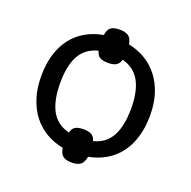

<svg xmlns="http://www.w3.org/2000/svg" viewBox="-116 -704 870 873"><g transform="rotate(20 318.5 -267.5)"><path d="M582 -269Q582 -211.4 568.1 -164.8Q554.2 -118.2 528.1 -83.5Q502 -48.8 464.6 -26.9Q427.2 -4.9 380.9 3.9Q376.5 31.7 361.8 43Q347.2 54.2 319.8 54.2Q291.5 54.2 277.1 43.2Q262.7 32.2 258.8 4.9Q213.4 -3.9 176 -25.9Q138.7 -47.9 111.8 -82.5Q85 -117.2 70.1 -164.1Q55.2 -210.9 55.2 -269Q55.2 -326.2 69.1 -372.8Q83 -419.4 109.4 -453.9Q135.7 -488.3 173.3 -510.3Q210.9 -532.2 258.8 -541Q262.7 -568.8 277.1 -578.9Q291.5 -588.9 319.8 -588.9Q346.7 -588.9 361.6 -578.6Q376.5 -568.4 380.9 -540Q425.3 -531.2 462.4 -509Q499.5 -486.8 526.1 -452.4Q552.7 -418 567.4 -372.1Q582 -326.2 582 -269ZM147 -269Q147 -185.1 174.1 -135Q201.2 -85 261.2 -69.8Q266.6 -91.3 280.5 -99.1Q294.4 -106.9 319.8 -106.9Q344.2 -106.9 358.2 -99.1Q372.1 -91.3 377.9 -70.8Q437 -85.9 463.6 -135.7Q490.2 -185.5 490.2 -269Q490.2 -351.6 463.4 -400.4Q436.5 -449.2 377.9 -464.8Q372.1 -443.8 358.2 -436Q344.2 -428.2 319.8 -428.2Q294.4 -428.2 280.5 -436Q266.6 -443.8 261.2 -465.8Q201.2 -450.7 174.1 -401.9Q147 -353 147 -269Z"/></g></svg>

Font: WenQuanYi Micro Hei
Style: Regular
Weight: 400
Foundry: Ascender Corporation
Version: Version 0.2.0-beta